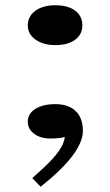

<svg xmlns="http://www.w3.org/2000/svg" viewBox="-20 -502 418 732"><path d="M86 -405Q86 -440 115 -461Q144 -482 191 -482Q239 -482 266.5 -461.5Q294 -441 294 -405Q294 -371 266.5 -350.5Q239 -330 191 -330Q145 -330 115.5 -351Q86 -372 86 -405ZM103 177Q109 172 146.5 137.5Q184 103 204.5 73.5Q225 44 227 20Q209 26 172 26Q134 26 110 8Q86 -10 86 -38Q86 -69 115 -87Q144 -105 191 -105Q241 -105 268.5 -78.5Q296 -52 296 -3Q296 82 135 210Z"/></svg>

Font: BioRhyme Expanded
Style: Bold
Weight: 700
Width: 7
Designer: Aoife Mooney
Foundry: Aoife Mooney Type
Version: Version 1.000